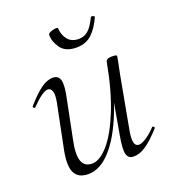

<svg xmlns="http://www.w3.org/2000/svg" viewBox="-112 -662 687 762"><g transform="rotate(-20 231.0 -281.0)"><path d="M133 13Q90 13 75.5 -18Q61 -49 76 -119L112 -297Q118 -328 113 -343Q108 -358 95 -358Q84 -358 66 -345Q48 -332 26 -309Q22 -305 18 -309Q14 -313 18 -317Q51 -355 78 -375Q105 -395 130 -395Q153 -395 159.5 -373.5Q166 -352 154 -297L122 -138Q109 -78 119 -49.5Q129 -21 161 -21Q194 -21 230.5 -63Q267 -105 299.5 -185.5Q332 -266 353 -380L364 -379Q344 -263 308.5 -174.5Q273 -86 228 -36.5Q183 13 133 13ZM326 9Q303 9 297.5 -12.5Q292 -34 302 -89L353 -380Q355 -394 379 -394Q392 -394 396 -392.5Q400 -391 400 -388Q400 -385 395 -361.5Q390 -338 385 -312L344 -89Q334 -28 361 -28Q373 -28 392 -40Q411 -52 433 -75Q436 -79 440.5 -74.5Q445 -70 441 -67Q407 -29 379.5 -10Q352 9 326 9ZM261 -475Q215 -475 195 -502.5Q175 -530 175 -559Q175 -564 181.5 -567.5Q188 -571 196 -573Q204 -575 210.5 -575Q217 -575 217 -572Q219 -542 235 -523Q251 -504 281 -504Q304 -504 321 -519Q338 -534 354 -568Q357 -573 364 -570Q371 -567 370 -565Q351 -522 325.5 -498.5Q300 -475 261 -475Z"/></g></svg>

Font: Cormorant Infant Light
Style: Italic
Weight: 300
Italic angle: -10°
Designer: Christian Thalmann (Catharsis Fonts)
Foundry: Catharsis Fonts
Version: Version 4.001